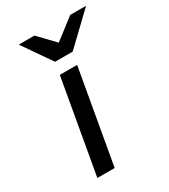

<svg xmlns="http://www.w3.org/2000/svg" viewBox="-181 -820 800 908"><g transform="rotate(-30 219.0 -366.0)"><path d="M77.5 0 167.5 -511H262L172 0ZM179 -576 71 -732H156.5L239.5 -645.5L352 -732H438.5L275.5 -576Z"/></g></svg>

Font: Overpass Medium
Style: Italic
Weight: 500
Italic angle: -10°
Designer: Delve Withrington, Dave Bailey, Thomas Jockin
Foundry: Delve Fonts LLC
Version: Version 4.000